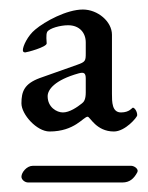

<svg xmlns="http://www.w3.org/2000/svg" viewBox="-20 -544 310 403"><path d="M219 -268C243 -268 268 -298 268 -302C268 -311 262 -318 259 -318C257 -318 252 -308 234 -308C215 -308 215 -330 215 -347V-471C215 -499 185 -524 154 -524C120 -524 74 -499 54 -482C38 -469 28 -447 28 -439C28 -436 29 -434 33 -434C36 -434 78 -445 78 -453C78 -456 76 -471 79 -477C84 -485 107 -491 123 -491C147 -491 160 -475 160 -455V-432C160 -416 159 -414 142 -408L63 -380C31 -368 25 -352 25 -327C25 -304 57 -268 84 -268C137 -268 155 -299 164 -299C169 -299 182 -268 219 -268ZM80 -342C80 -356 95 -376 145 -390C156 -393 160 -391 160 -379V-350C160 -335 156 -330 152 -327C142 -319 126 -308 112 -308C99 -308 80 -319 80 -342ZM49 -196C36 -196 25 -182 25 -173C25 -167 32 -161 39 -161H237C252 -161 261 -169 268 -182C268 -183 269 -184 269 -185C269 -191 261 -196 255 -196Z"/></svg>

Font: EB Garamond 12
Style: Regular
Weight: 400
Version: Version 0.016+